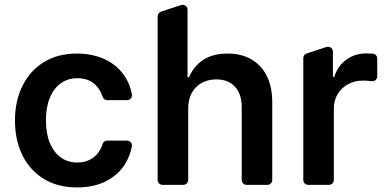

<svg xmlns="http://www.w3.org/2000/svg" viewBox="-20 -778 1627 808"><path d="M164.4 -25.2Q106.2 -60.7 74.6 -124.3Q43 -188.2 43 -270.6Q43 -354 74.9 -417.3Q106.9 -481.5 165.5 -517Q223.4 -552.6 303.6 -552.6Q369.3 -552.6 421.5 -528.4Q473.4 -503.6 503.2 -459.5Q527.3 -425.1 535.2 -380.7Q535.5 -379.6 535.5 -377.1Q535.5 -369 529.5 -362.7Q523.4 -356.5 514.6 -356.5H431.5Q424.7 -356.5 419.2 -360.6Q413.7 -364.7 411.6 -371.1Q402.7 -400.6 380 -422.6Q351.6 -448.9 305.4 -448.9Q266 -448.9 236.2 -427.6Q206.7 -407 190 -367.2Q173.3 -327.4 173.3 -272.7Q173.3 -216.3 189.6 -176.8Q206 -137.1 235.8 -115.4Q265.3 -94.1 305.4 -94.1Q334.2 -94.1 356.5 -105.1Q378.9 -115.8 394.2 -136.4Q405.9 -152.7 411.6 -171.5Q413.4 -178.3 418.9 -182.4Q424.4 -186.4 431.5 -186.4H514.6Q523.1 -186.4 529.1 -180.4Q535.2 -174.4 535.2 -165.8Q535.2 -163.4 534.8 -161.9Q527 -119 503.9 -83.8Q475.1 -40.1 423.7 -14.2Q373.6 10.7 304.3 10.7Q222.7 10.7 164.4 -25.2Z M643.5 -20.6V-709.2Q643.5 -715.9 647.4 -721.4Q651.3 -726.9 657.7 -729L741.8 -756.7Q745 -757.8 748.6 -757.8Q757.1 -757.8 763.1 -751.8Q769.2 -745.7 769.2 -737.2V-452.8H775.6Q794.4 -498.6 834.9 -525.9Q875.4 -552.6 937.9 -552.6Q994.7 -552.6 1036.9 -528.8Q1079.5 -504.6 1102.3 -459.2Q1125.7 -413.4 1125.7 -347.3V-20.6Q1125.7 -12.1 1119.7 -6Q1113.6 0 1104.8 0H1017.8Q1009.2 0 1003.2 -6Q997.2 -12.1 997.2 -20.6V-327.4Q997.2 -382.5 968.8 -413Q940.7 -443.9 889.9 -443.9Q856.2 -443.9 828.8 -429Q802.6 -414.8 786.9 -386.7Q772 -359 772 -319.6V-20.6Q772 -12.1 766 -6Q759.9 0 751.1 0H664.1Q655.5 0 649.5 -6Q643.5 -12.1 643.5 -20.6Z M1256.4 -20.6V-533.4Q1256.4 -540.1 1260.3 -545.5Q1264.2 -550.8 1270.6 -552.9L1353.7 -580.3Q1356.9 -581.3 1360.4 -581.3Q1369 -581.3 1375 -575.3Q1381 -569.2 1381 -560.7V-454.5H1386.7Q1401.6 -501.8 1438.2 -527.3Q1474.1 -553.3 1521.3 -553.3Q1532.3 -553.3 1545.5 -552.2H1548.3Q1556.5 -551.8 1562 -545.8Q1567.5 -539.8 1567.5 -531.6V-457Q1567.5 -447.4 1560.4 -441.2Q1553.3 -435 1543.7 -436.4H1541.9Q1525.6 -438.9 1507.8 -438.9Q1472.3 -438.9 1445 -423.7Q1416.9 -408.7 1400.9 -382.1Q1384.9 -355.5 1384.9 -320.7V-20.6Q1384.9 -12.1 1378.9 -6Q1372.9 0 1364.3 0H1277.3Q1268.5 0 1262.4 -6Q1256.4 -12.1 1256.4 -20.6Z"/></svg>

Font: DeltaSans SemiBold
Style: Regular
Weight: 600
Designer: Rasmus Andersson
Foundry: rsms
Version: Version 3.012